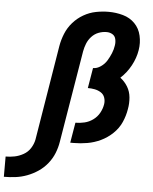

<svg xmlns="http://www.w3.org/2000/svg" viewBox="-214 -795 853 1067"><g transform="rotate(5 212.0 -261.0)"><path d="M-152 221Q-120 221 -87.5 217Q-55 213 -23 201Q9 189 38 169.5Q67 150 89 122.5Q111 95 123.5 63.5Q136 32 141 0L226 -512Q230 -534 238.5 -555.5Q247 -577 263.5 -595Q280 -613 302 -621.5Q324 -630 347 -630Q365 -630 379.5 -621.5Q394 -613 398 -595.5Q402 -578 399 -560Q396 -538 387 -516Q378 -494 365.5 -473.5Q353 -453 332 -438.5Q311 -424 289 -424L270 -311Q290 -311 308.5 -307.5Q327 -304 343 -294Q359 -284 365 -266Q371 -248 368 -229Q364 -204 351 -180.5Q338 -157 316 -141Q294 -125 268.5 -119Q243 -113 219 -113H218L199 0H219Q256 0 294 -6.5Q332 -13 368 -30Q404 -47 434 -75.5Q464 -104 480 -140Q496 -176 502 -214Q508 -246 505 -279Q502 -312 486 -338.5Q470 -365 445 -384Q480 -416 503 -458.5Q526 -501 533 -545Q540 -586 531 -626Q522 -666 495 -693.5Q468 -721 429 -732Q390 -743 349 -743Q314 -743 278 -736Q242 -729 209 -710Q176 -691 151 -662.5Q126 -634 112 -599.5Q98 -565 92 -530L5 0Q0 25 -14.5 48Q-29 71 -53 84.5Q-77 98 -102 103Q-127 108 -152 108Z"/></g></svg>

Font: Iosevka Sparkle Extrabold
Style: Italic
Weight: 800
Italic angle: -9°
Designer: Belleve Invis
Foundry: Belleve Invis
Version: Version 4.5.0; ttfautohint (v1.8.3)